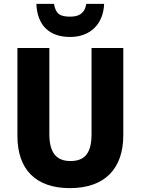

<svg xmlns="http://www.w3.org/2000/svg" viewBox="-20 -962 726 992"><path d="M518 -942H426C417 -890 385 -876 342 -876C291 -876 268 -889 259 -942H168C172 -833 233 -771 342 -771C447 -771 514 -838 518 -942ZM617 -263V-714H453V-270C453 -173 420 -130 344 -130C272 -130 235 -172 235 -269V-714H70V-260C70 -86 165 10 341 10C524 10 617 -93 617 -263Z"/></svg>

Font: Noto Sans Thai Looped SemiCondensed ExtraBold
Style: Regular
Weight: 800
Width: 4
Designer: Sasikarn Vongin, Ben Mitchell
Foundry: The Fontpad Ltd
Version: Version 1.001